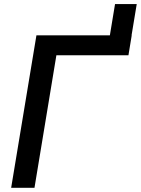

<svg xmlns="http://www.w3.org/2000/svg" viewBox="-20 -896 672 916"><path d="M488.8 -634.3 528.8 -876.5H632.3L592.3 -634.3ZM608.4 -727.5 592.8 -632.3H249L144.5 0H33.2L153.8 -727.5Z"/></svg>

Font: Inter 17pt Medium
Style: Italic
Weight: 500
Italic angle: -9.3988°
Version: Version 4.001;git-66647c0bb